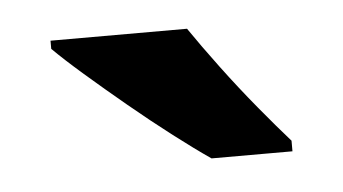

<svg xmlns="http://www.w3.org/2000/svg" viewBox="-28 -803 418 234"><g transform="rotate(-5 181.0 -686.0)"><path d="M207 -766Q222 -744 242.5 -716.5Q263 -689 284.5 -663Q306 -637 322 -619V-606H223Q204 -619 178.5 -638.5Q153 -658 126.5 -680Q100 -702 77 -722Q54 -742 40 -756V-766Z"/></g></svg>

Font: Noto IKEA Arabic
Style: Bold
Weight: 700
Designer: Monotype Design Team
Foundry: Monotype Imaging Inc.
Version: Version 1.200